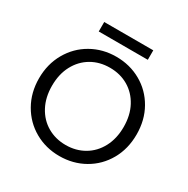

<svg xmlns="http://www.w3.org/2000/svg" viewBox="-190 -1020 1166 1193"><g transform="rotate(30 393.0 -423.5)"><path d="M43 -349Q43 -451 89.5 -532.5Q136 -614 216 -659.5Q296 -705 393 -705Q491 -705 571 -659.5Q651 -614 697 -533Q743 -452 743 -349Q743 -246 697 -165Q651 -84 571 -38.5Q491 7 393 7Q296 7 216 -38.5Q136 -84 89.5 -165.5Q43 -247 43 -349ZM650 -349Q650 -433 616.5 -495.5Q583 -558 525 -592Q467 -626 393 -626Q319 -626 261 -592Q203 -558 169.5 -495.5Q136 -433 136 -349Q136 -266 169.5 -203Q203 -140 261.5 -106Q320 -72 393 -72Q466 -72 524.5 -106Q583 -140 616.5 -203Q650 -266 650 -349ZM571 -854V-786H219V-854Z"/></g></svg>

Font: Poppins A&M
Style: Regular-A&M
Weight: 400
Designer: Ninad Kale (Devanagari), Jonny Pinhorn (Latin)
Foundry: Indian Type Foundry
Version: 4.004